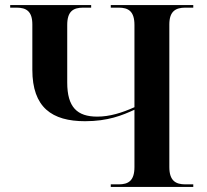

<svg xmlns="http://www.w3.org/2000/svg" viewBox="-20 -734 811 754"><path d="M415 0H739V-10H708C670 -10 645 -24 645 -78V-638C645 -690 670 -704 708 -704H739V-714H415V-704H446C484 -704 508 -690 508 -636V-313C459 -291 411 -276 362 -276C283 -276 244 -313 244 -410V-636C244 -690 268 -704 307 -704H338V-714H20V-704H45C83 -704 107 -690 107 -638V-460C107 -312 184 -258 314 -258C404 -258 460 -281 508 -303V-78C508 -24 484 -10 446 -10H415Z"/></svg>

Font: Noto Serif Display SemiBold
Style: Regular
Weight: 600
Designer: Monotype Design Team
Foundry: Monotype Imaging Inc.
Version: Version 2.009